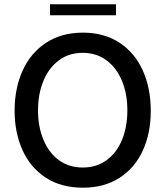

<svg xmlns="http://www.w3.org/2000/svg" viewBox="-20 -867 772 894"><path d="M48 -352Q48 -455 85 -537.5Q122 -620 194 -667.5Q266 -715 366 -715Q465 -715 536.5 -668Q608 -621 645 -538.5Q682 -456 682 -351Q682 -247 645 -166Q608 -85 536.5 -39Q465 7 366 7Q265 7 193.5 -39.5Q122 -86 85 -167.5Q48 -249 48 -352ZM182 -217Q207 -156 254 -121.5Q301 -87 365 -87Q429 -87 476 -121Q523 -155 548 -215.5Q573 -276 573 -353Q573 -430 548 -490.5Q523 -551 476 -586Q429 -621 365 -621Q301 -621 254 -586Q207 -551 182 -490Q157 -429 157 -353Q157 -277 182 -217ZM213 -847H520V-796H213Z"/></svg>

Font: Lopes Sans Medium
Style: Regular
Weight: 500
Designer: Gabriel Lam, Diego Maldonado
Foundry: TypeRant, Foresti Design
Version: Version 4.000